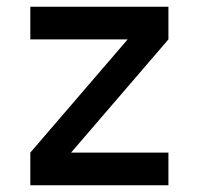

<svg xmlns="http://www.w3.org/2000/svg" viewBox="-20 -550 590 570"><path d="M70 0V-97L359 -433H70V-530H480V-433L191 -97H480V0Z"/></svg>

Font: Lode Term
Style: Bold
Weight: 700
Monospace: yes
Designer: Belleve Invis
Foundry: Belleve Invis
Version: Version 29.2.0